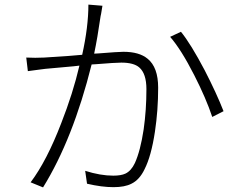

<svg xmlns="http://www.w3.org/2000/svg" viewBox="-20 -797 1040 834"><path d="M94 -547Q116 -546 133 -546Q151 -546 172 -547Q196 -548 278 -554Q317 -557 337 -559Q364 -681 364 -777L425 -772Q423 -761 419 -736Q418 -730 417 -727Q403 -630 389 -564Q396 -564 408 -565Q494 -572 516 -572Q585 -572 621 -542Q667 -505 667 -416Q667 -318 653 -225Q637 -119 608 -62Q586 -16 551 1Q522 16 473 16Q422 16 358 1L350 -55Q416 -34 472 -34Q506 -34 525 -43Q550 -55 566 -89Q590 -142 604 -235Q616 -319 616 -410Q616 -477 585 -504Q561 -525 507 -525Q481 -525 395 -518Q384 -517 378 -517Q297 -193 167 17L113 -5Q183 -98 246 -262Q297 -392 325 -512Q316 -511 299 -509Q203 -500 177 -498Q169 -497 146 -494Q114 -490 101 -488ZM719 -637 766 -659Q809 -606 869 -492Q921 -391 951 -314L902 -289Q875 -370 824 -470Q767 -582 719 -637Z"/></svg>

Font: Source Han Sans Light
Style: Regular
Weight: 300
Designer: Ryoko NISHIZUKA Ë•øÂ°öÊ∂ºÂ≠ê (kana & ideographs); Paul D. Hunt (Latin, Greek & Cyrillic); Wenlong ZHANG Âº†ÊñáÈæô (bopom
Foundry: Adobe Systems Incorporated
Version: Version 1.004;PS 1.004;hotconv 1.0.82;makeotf.lib2.5.63406; 